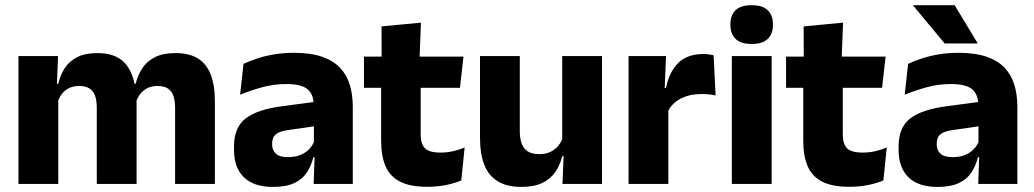

<svg xmlns="http://www.w3.org/2000/svg" viewBox="-20 -707 3974 738"><path d="M653 0V-293Q653 -319 646.8 -337.8Q640.5 -356.5 625.8 -366.5Q611 -376.5 585 -376.5Q563 -376.5 546.5 -368.2Q530 -360 519 -345.8Q508 -331.5 502.5 -313.5L488 -385H501.5Q509.5 -418 527 -444.8Q544.5 -471.5 575.5 -487.2Q606.5 -503 655 -503Q707.5 -503 740.8 -482.2Q774 -461.5 790 -420.2Q806 -379 806 -317.5V0ZM51 0V-491.5H203L198 -359L204 -354V0ZM352 0V-293Q352 -319 345.8 -337.8Q339.5 -356.5 324.5 -366.5Q309.5 -376.5 284 -376.5Q261.5 -376.5 245 -368.2Q228.5 -360 217.8 -345.8Q207 -331.5 201.5 -313.5L178 -385H204Q211.5 -418.5 228.8 -445Q246 -471.5 276.5 -487.2Q307 -503 353.5 -503Q422 -503 456.8 -467.8Q491.5 -432.5 500.5 -365.5Q502 -355.5 503.5 -341Q505 -326.5 505 -315V0Z M1185.5 0 1190 -123 1186.5 -130.5V-284L1185.5 -304Q1185.5 -345 1161.5 -364.5Q1137.5 -384 1081 -384Q1031.5 -384 987 -371.5Q942.5 -359 903 -343L916 -461.5Q939.5 -472.5 968.8 -482.2Q998 -492 1033.5 -498Q1069 -504 1109.5 -504Q1174 -504 1217.5 -489Q1261 -474 1287 -446.5Q1313 -419 1324.5 -380.8Q1336 -342.5 1336 -296.5V0ZM1029 11.5Q955.5 11.5 917.5 -25.5Q879.5 -62.5 879.5 -131V-144.5Q879.5 -217 924.2 -251.8Q969 -286.5 1066.5 -299L1198.5 -316.5L1207.5 -224.5L1090.5 -207.5Q1055 -203 1040.5 -191Q1026 -179 1026 -155.5V-152Q1026 -129.5 1040.5 -116.2Q1055 -103 1087 -103Q1115 -103 1135.2 -111.5Q1155.5 -120 1168.5 -133.8Q1181.5 -147.5 1188 -164.5L1209.5 -102.5H1184.5Q1176.5 -70.5 1159.8 -44.5Q1143 -18.5 1111.5 -3.5Q1080 11.5 1029 11.5Z M1622 11Q1556.5 11 1517.8 -8.8Q1479 -28.5 1462 -68Q1445 -107.5 1445 -165.5V-440H1597V-190Q1597 -154 1613.2 -137.2Q1629.5 -120.5 1674 -120.5Q1698.5 -120.5 1722.5 -126Q1746.5 -131.5 1766 -140L1753 -13.5Q1727.5 -2.5 1694.2 4.2Q1661 11 1622 11ZM1379 -369.5V-489.5H1761.5L1748 -369.5ZM1447 -478.5 1446.5 -605.5 1598 -620 1592.5 -478.5Z M1978 -491.5V-202.5Q1978 -175.5 1985 -155.8Q1992 -136 2008.5 -125.2Q2025 -114.5 2053.5 -114.5Q2077.5 -114.5 2095.2 -123Q2113 -131.5 2125.2 -146Q2137.5 -160.5 2143.5 -178L2167 -106.5H2141Q2133 -73.5 2114.8 -46.5Q2096.5 -19.5 2064.8 -4Q2033 11.5 1983.5 11.5Q1929 11.5 1893.8 -9.8Q1858.5 -31 1841.8 -73Q1825 -115 1825 -178V-491.5ZM2294 -491.5V0H2142L2147 -123L2141 -137V-491.5Z M2546 -276 2504 -369H2540Q2552 -430 2586.8 -464.8Q2621.5 -499.5 2685 -499.5Q2696 -499.5 2705.2 -498Q2714.5 -496.5 2723 -494.5L2730.5 -340Q2720 -343 2706 -344.2Q2692 -345.5 2677.5 -345.5Q2628.5 -345.5 2595 -327.2Q2561.5 -309 2546 -276ZM2396 0V-491.5H2540L2533.5 -334.5L2549 -332.5V0Z M2793 0V-491.5H2946V0ZM2869.5 -538Q2826.5 -538 2807 -557.8Q2787.5 -577.5 2787.5 -611V-614.5Q2787.5 -648 2807 -667.5Q2826.5 -687 2869.5 -687Q2911.5 -687 2931.2 -667.5Q2951 -648 2951 -614.5V-611Q2951 -577 2931.2 -557.5Q2911.5 -538 2869.5 -538Z M3244.5 11Q3179 11 3140.2 -8.8Q3101.5 -28.5 3084.5 -68Q3067.5 -107.5 3067.5 -165.5V-440H3219.5V-190Q3219.5 -154 3235.8 -137.2Q3252 -120.5 3296.5 -120.5Q3321 -120.5 3345 -126Q3369 -131.5 3388.5 -140L3375.5 -13.5Q3350 -2.5 3316.8 4.2Q3283.5 11 3244.5 11ZM3001.5 -369.5V-489.5H3384L3370.5 -369.5ZM3069.5 -478.5 3069 -605.5 3220.5 -620 3215 -478.5Z M3740 0 3744.5 -123 3741 -130.5V-284L3740 -304Q3740 -345 3716 -364.5Q3692 -384 3635.5 -384Q3586 -384 3541.5 -371.5Q3497 -359 3457.5 -343L3470.5 -461.5Q3494 -472.5 3523.2 -482.2Q3552.5 -492 3588 -498Q3623.5 -504 3664 -504Q3728.5 -504 3772 -489Q3815.5 -474 3841.5 -446.5Q3867.5 -419 3879 -380.8Q3890.5 -342.5 3890.5 -296.5V0ZM3583.5 11.5Q3510 11.5 3472 -25.5Q3434 -62.5 3434 -131V-144.5Q3434 -217 3478.8 -251.8Q3523.5 -286.5 3621 -299L3753 -316.5L3762 -224.5L3645 -207.5Q3609.5 -203 3595 -191Q3580.5 -179 3580.5 -155.5V-152Q3580.5 -129.5 3595 -116.2Q3609.5 -103 3641.5 -103Q3669.5 -103 3689.8 -111.5Q3710 -120 3723 -133.8Q3736 -147.5 3742.5 -164.5L3764 -102.5H3739Q3731 -70.5 3714.2 -44.5Q3697.5 -18.5 3666 -3.5Q3634.5 11.5 3583.5 11.5ZM3649.5 -687 3737 -542V-540H3611L3490.5 -685V-687Z"/></svg>

Font: Anek Bangla Medium
Style: Bold
Weight: 700
Version: Version 1.003